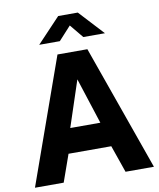

<svg xmlns="http://www.w3.org/2000/svg" viewBox="-101 -1041 926 1119"><g transform="rotate(-10 362.0 -481.0)"><path d="M278 -742H455L718 0H550L494 -161H241L184 0H14ZM455 -307 367 -579 277 -307ZM378 -896 305 -816H183L321 -962H437L572 -816H444Z"/></g></svg>

Font: Morrison
Style: Bold
Weight: 700
Designer: Pablo Impallari, Rodrigo Fuenzalida (Modified by Dan O. Williams)
Version: Version 0.03;June 6, 2019;FontCreator 11.5.0.2425 64-bit; tt